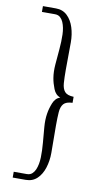

<svg xmlns="http://www.w3.org/2000/svg" viewBox="-95 -762 506 944"><g transform="rotate(10 158.0 -290.0)"><path d="M105 138Q139 138 161.5 116.5Q184 95 195 60Q206 25 206 -14L205 -150Q205 -190 207 -217.5Q209 -245 221.5 -259.5Q234 -274 266 -275V-305Q234 -306 221.5 -320.5Q209 -335 207 -362.5Q205 -390 205 -430L206 -566Q206 -606 195 -640.5Q184 -675 161.5 -696.5Q139 -718 105 -718H40V-689H105Q122 -689 132 -679.5Q142 -670 147 -658Q158 -632 159 -597Q160 -562 156.5 -523Q153 -484 150 -446.5Q147 -409 152 -379Q156 -354 167 -326Q178 -298 202 -290Q178 -282 167 -254.5Q156 -227 152 -201Q147 -171 150 -133.5Q153 -96 156.5 -57Q160 -18 159 17Q158 52 147 78Q142 90 132 99.5Q122 109 105 109H40V138Z"/></g></svg>

Font: Kulim Park ExtraLight
Style: Regular
Weight: 275
Designer: Noponies / Dale Sattler
Foundry: Noponies
Version: Version 1.000; ttfautohint (v1.8.3)